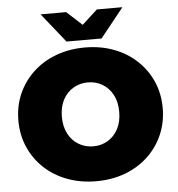

<svg xmlns="http://www.w3.org/2000/svg" viewBox="-61 -974 969 1047"><g transform="rotate(-5 424.0 -450.5)"><path d="M424 16Q339 16 266.5 -11Q194 -38 141 -87.5Q88 -137 58.5 -204Q29 -271 29 -350Q29 -430 58.5 -496.5Q88 -563 141 -612.5Q194 -662 266.5 -689Q339 -716 424 -716Q510 -716 582 -689Q654 -662 707 -612.5Q760 -563 789.5 -496.5Q819 -430 819 -350Q819 -271 789.5 -204Q760 -137 707 -87.5Q654 -38 582 -11Q510 16 424 16ZM424 -175Q468 -175 503.5 -196Q539 -217 560 -256.5Q581 -296 581 -350Q581 -405 560 -444Q539 -483 503.5 -504Q468 -525 424 -525Q381 -525 345 -504Q309 -483 288 -444Q267 -405 267 -350Q267 -296 288 -256.5Q309 -217 345 -196Q381 -175 424 -175ZM328 -757 200 -917H340L424 -840L508 -917H648L520 -757Z"/></g></svg>

Font: Montserrat Black
Style: Regular
Weight: 900
Designer: Julieta Ulanovsky
Foundry: Julieta Ulanovsky
Version: Version 9.000; ttfautohint (v1.8.4.7-5d5b)